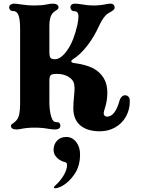

<svg xmlns="http://www.w3.org/2000/svg" viewBox="-20 -698 788 1050"><path d="M381 -106Q381 -136 385 -172Q387 -189 387.5 -205Q388 -221 386 -236Q382 -261 355.5 -277.5Q329 -294 290 -294Q264 -294 257 -286.5Q250 -279 250 -254V-140Q250 -95 260 -60Q265 -44 271.5 -37Q278 -30 290 -30H292Q301 -30 305.5 -24.5Q310 -19 310 -10Q310 -1 302.5 4.5Q295 10 280 10Q271 10 263.5 9Q256 8 248 7Q211 0 169 0Q129 0 94 7Q81 10 70 10Q40 10 40 -10Q40 -15 43.5 -18Q47 -21 52 -24Q56 -27 61 -31Q66 -35 70 -40Q81 -53 85.5 -75Q90 -97 90 -130V-538Q90 -596 80 -618Q71 -638 50 -638H48Q40 -638 35 -644Q30 -650 30 -658Q30 -666 37.5 -672Q45 -678 60 -678Q69 -678 93 -674Q107 -672 126.5 -670Q146 -668 169 -668Q209 -668 237 -674Q257 -678 270 -678Q284 -678 292 -672.5Q300 -667 300 -658Q300 -653 296.5 -649Q293 -645 288 -642Q278 -636 270 -628Q250 -608 250 -558V-415Q250 -390 256 -382Q262 -374 280 -374Q314 -374 349 -425Q384 -476 403 -561Q409 -590 409 -606Q409 -623 403 -630Q397 -637 385 -637Q376 -637 370.5 -643.5Q365 -650 365 -658Q365 -667 371.5 -672.5Q378 -678 390 -678Q402 -678 428 -674Q460 -668 491 -668Q527 -668 560 -675Q574 -678 583 -678Q595 -678 601 -672Q607 -666 607 -656Q607 -649 600.5 -643.5Q594 -638 582 -631L573 -626Q546 -610 522 -557Q494 -495 456 -446.5Q418 -398 380 -375Q370 -369 370 -363Q370 -356 381 -354Q448 -345 486.5 -326Q525 -307 547 -271Q567 -239 567 -191Q567 -149 555 -111Q547 -87 547 -79Q547 -71 552 -65.5Q557 -60 565 -60Q610 -60 634 -149Q638 -162 646 -169.5Q654 -177 664 -177Q675 -177 682.5 -169Q690 -161 690 -145Q690 -98 668.5 -60Q647 -22 609.5 -1Q572 20 526 20Q457 20 419 -12.5Q381 -45 381 -106ZM275.4 326.2Q275.4 323 280.2 318.2Q309.8 292.6 328.2 261Q346.6 229.4 346.6 206.2Q346.6 196.6 343.4 193Q340.2 189.4 330.6 187Q329.8 187 329 187Q304.2 179 288.6 161.4Q273 143.8 273 123Q273 91 292.2 71Q311.4 51 342.6 51Q377 51 399.4 82.2Q417.8 107.8 417.8 147Q417.8 209.4 388.2 253.4Q358.6 297.4 320.2 319Q311.4 323.8 299.8 327.8Q288.2 331.8 281 331.8Q275.4 331.8 275.4 326.2Z"/></svg>

Font: Raigarh
Style: Regular
Weight: 400
Designer: jaikishan Patel
Foundry: MagicType
Version: Version 1.000;FEAKit 1.0